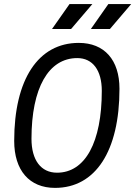

<svg xmlns="http://www.w3.org/2000/svg" viewBox="-20 -914 665 944"><path d="M250.5 9.8C449.7 9.8 567.4 -171.4 567.4 -477.5C567.4 -619.6 493.2 -703.1 367.2 -703.1C168 -703.1 49.8 -523.9 49.8 -221.2C49.8 -76.2 124.5 9.8 250.5 9.8ZM260.3 -64.9C181.6 -64.9 134.8 -126.5 134.8 -231.4C134.8 -481 218.3 -628.4 359.9 -628.4C436 -628.4 480.5 -568.4 480.5 -467.3C480.5 -214.4 398.9 -64.9 260.3 -64.9ZM235.8 -771.5H329.6L434.1 -894H321.8ZM426.8 -771.5H520.5L625 -894H512.7Z"/></svg>

Font: Cascadia Mono NF SemiLight
Style: Italic
Weight: 350
Italic angle: -10°
Monospace: yes
Designer: Aaron Bell
Foundry: Saja Typeworks
Version: Version 2404.023